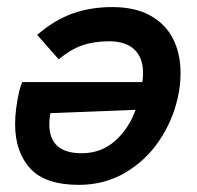

<svg xmlns="http://www.w3.org/2000/svg" viewBox="-20 -514 553 540"><path d="M22.5 -165Q22.5 -207 34.2 -257.8Q36.6 -267.6 39.6 -275.1Q42.5 -282.7 42.5 -283.2H380.4Q382.3 -295.4 382.3 -309.1Q382.3 -351.6 357.9 -374.8Q333.5 -397.9 286.6 -397.9Q243.7 -397.9 210.7 -386.2Q177.7 -374.5 145 -347.2L84.5 -416Q134.3 -458.5 185.1 -476.3Q235.8 -494.1 295.4 -494.1Q359.9 -494.1 402.8 -470.2Q445.8 -446.3 466.8 -404.5Q487.8 -362.8 487.8 -309.1Q487.8 -272 479.5 -237.3Q464.8 -172.9 427.2 -117.4Q389.6 -62 331.8 -28.1Q273.9 5.9 202.1 5.9Q106.9 5.9 64.7 -40.5Q22.5 -86.9 22.5 -165ZM361.3 -205.1 121.6 -195.8Q118.7 -179.2 118.7 -164.6Q118.7 -83 210 -83Q264.2 -83 303.2 -117.4Q342.3 -151.9 361.3 -205.1Z"/></svg>

Font: Acari Sans SemiBold
Style: Italic
Weight: 600
Italic angle: -13°
Designer: Alfredo Marco Pradil and Stefan Peev
Foundry: Hanken Design Co.
Version: Version 1.045;January 11, 2019;FontCreator 11.5.0.2425 64-bi